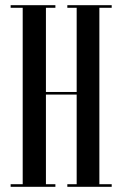

<svg xmlns="http://www.w3.org/2000/svg" viewBox="-20 -720 471 740"><path d="M21 0V-10H67.5V-690H21V-700H193.5V-690H157V-365.5H275.5V-690H239.5V-700H410.5V-690H363V-10H410.5V0H239.5V-10H275.5V-355.5H157V-10H193.5V0Z"/></svg>

Font: Imbue 100pt Medium
Style: Regular
Weight: 500
Designer: Tyler Finck
Foundry: Etcetera Type Company
Version: Version 1.102; ttfautohint (v1.8.3)